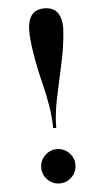

<svg xmlns="http://www.w3.org/2000/svg" viewBox="-54 -793 456 839"><g transform="rotate(-5 173.5 -374.0)"><path d="M247 -649Q242.5 -583 225.2 -506Q208 -429 193.8 -360Q179.5 -291 179.5 -233H166Q166 -279 157 -333.5Q148 -388 136.5 -431.8Q125 -475.5 113.8 -535.8Q102.5 -596 99 -649V-668Q99 -709.5 116.8 -733.8Q134.5 -758 173 -758Q212 -758 230 -733.5Q248 -709 248 -668Q248 -665 247.5 -658.8Q247 -652.5 247 -649ZM121 -12Q99 -34 99 -65Q99 -96 121 -118.2Q143 -140.5 174 -140.5Q205 -140.5 227 -118.2Q249 -96 249 -65Q249 -34 227 -12Q205 10 174 10Q143 10 121 -12Z"/></g></svg>

Font: Bodoni* 16pt Medium
Style: Regular
Weight: 500
Version: Version 2.3